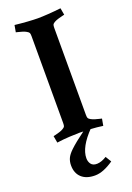

<svg xmlns="http://www.w3.org/2000/svg" viewBox="-169 -721 707 1025"><g transform="rotate(-20 184.5 -208.0)"><path d="M249 -572V-78Q249 -65 251.5 -59.5Q254 -54 265 -48Q274 -43 287.5 -39Q301 -35 312 -32.5Q323 -30 323 -30L316 9Q282 4 245 2Q208 0 185 0Q163 0 126.5 2Q90 4 55 9L48 -30Q48 -30 58.5 -32.5Q69 -35 82.5 -39Q96 -43 104 -48Q115 -54 117.5 -59.5Q120 -65 120 -78V-572Q120 -585 117.5 -590.5Q115 -596 104 -602Q96 -607 82.5 -611Q69 -615 58.5 -617.5Q48 -620 48 -620L55 -659Q90 -655 126.5 -652.5Q163 -650 185 -650Q208 -650 245 -652.5Q282 -655 316 -659L323 -620Q323 -620 312 -617.5Q301 -615 287.5 -611Q274 -607 265 -602Q254 -596 251.5 -590.5Q249 -585 249 -572ZM172 141Q172 160 182 174Q193 189 217.5 188Q242 187 271 169L291 202Q262 222 235.5 232.5Q209 243 185 243Q136 243 109 218Q82 193 82 149Q82 127 90 109Q98 91 120 70Q149 42 209 -2H250Q172 78 172 141Z"/></g></svg>

Font: Buenard
Style: Regular
Weight: 400
Version: Version 2.000